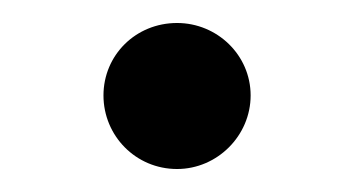

<svg xmlns="http://www.w3.org/2000/svg" viewBox="-20 -132 308 167"><path d="M134 15C169 15 198 -14 198 -49C198 -84 169 -112 134 -112C98 -112 70 -84 70 -49C70 -14 98 15 134 15Z"/></svg>

Font: Shippori Mincho OTF SemiBold
Style: Regular
Weight: 600
Designer: FONTDASU
Foundry: FONTDASU / Google Inc. / but / Adobe
Version: Version 3.300;hotconv 1.0.109;makeotfexe 2.5.65596